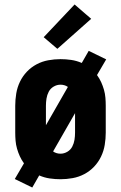

<svg xmlns="http://www.w3.org/2000/svg" viewBox="-20 -792 540 857"><path d="M124 45 46 7 87 -63Q76 -78 68.5 -94.5Q61 -111 56 -128.5Q51 -146 49.5 -164Q48 -182 48 -200V-320Q48 -347 52.5 -374.5Q57 -402 69 -427Q81 -452 100 -472Q119 -492 143.5 -505Q168 -518 195.5 -523Q223 -528 250 -528Q274 -528 298 -524.5Q322 -521 345 -511L376 -565L454 -527L413 -457Q424 -442 431.5 -425.5Q439 -409 444 -391.5Q449 -374 450.5 -356Q452 -338 452 -320V-200Q452 -173 447.5 -145.5Q443 -118 431 -93Q419 -68 400 -48Q381 -28 356.5 -15Q332 -2 304.5 3Q277 8 250 8Q226 8 202 4.5Q178 1 155 -9ZM185 -233 283 -404Q276 -409 267.5 -411.5Q259 -414 250 -414Q234 -414 219.5 -405.5Q205 -397 197.5 -382.5Q190 -368 187.5 -352Q185 -336 185 -320ZM250 -106Q266 -106 280.5 -114.5Q295 -123 302.5 -137.5Q310 -152 312.5 -168Q315 -184 315 -200V-287L217 -116Q224 -111 232.5 -108.5Q241 -106 250 -106ZM236 -574 175 -626 313 -772 387 -708Z"/></svg>

Font: Iosevka SS04 Heavy
Style: Regular
Weight: 900
Monospace: yes
Designer: Belleve Invis
Foundry: Belleve Invis
Version: Version 19.0.0; ttfautohint (v1.8.4)